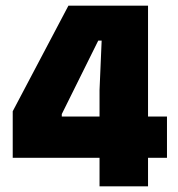

<svg xmlns="http://www.w3.org/2000/svg" viewBox="-20 -659 628 679"><path d="M503.5 0H332V-340.5L339.5 -515.5H327.5L198.5 -255.5V-186L129.5 -247H570.5V-101H25V-265.5L222 -639H503.5Z"/></svg>

Font: Anek Malayalam ExtraBold
Style: Regular
Weight: 800
Version: Version 1.003